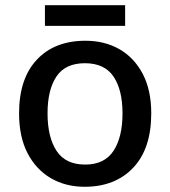

<svg xmlns="http://www.w3.org/2000/svg" viewBox="-20 -705 651 735"><path d="M559 -271Q559 -136 490 -63Q421 10 304 10Q231 10 174.5 -23Q118 -56 85.5 -118.5Q53 -181 53 -271Q53 -404 121 -476.5Q189 -549 307 -549Q381 -549 437.5 -516.5Q494 -484 526.5 -422Q559 -360 559 -271ZM162 -271Q162 -180 196.5 -127.5Q231 -75 306 -75Q380 -75 414.5 -127.5Q449 -180 449 -271Q449 -361 414.5 -412Q380 -463 305 -463Q230 -463 196 -412Q162 -361 162 -271ZM459 -685V-606H152V-685Z"/></svg>

Font: Noto Sans Meetei Mayek Medium
Style: Regular
Weight: 500
Designer: Monotype Design Team and Neelakash Kshetrimayum
Foundry: Monotype Imaging Inc.
Version: Version 2.002; ttfautohint (v1.8.4.7-5d5b)